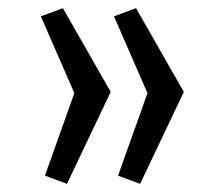

<svg xmlns="http://www.w3.org/2000/svg" viewBox="-20 -551 530 470"><path d="M323 -101 269 -121 341 -323 259 -511 313 -531 430 -326ZM144 -101 90 -121 162 -323 80 -511 134 -531 251 -326Z"/></svg>

Font: Carrois Gothic
Style: Regular
Weight: 400
Designer: Ralph du Carrois
Foundry: Ralph du Carrois
Version: Version 1.001